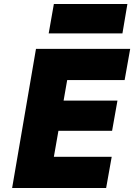

<svg xmlns="http://www.w3.org/2000/svg" viewBox="-20 -946 675 966"><path d="M225 -778 251 -926H621L596 -778ZM161 -700H289H635L607 -543H318L300 -440H571L544 -288H274L251 -157H542L514 0H41Z"/></svg>

Font: Jost* Heavy
Style: Italic
Weight: 800
Italic angle: -10°
Version: Version 3.7